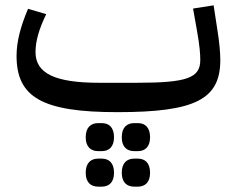

<svg xmlns="http://www.w3.org/2000/svg" viewBox="-20 -408 887 719"><path d="M483 291H496C523 291 542 275 542 239C542 202 523 186 496 186H483C455 186 436 202 436 239C436 275 455 291 483 291ZM483 158H496C523 158 542 142 542 106C542 69 523 53 496 53H483C455 53 436 69 436 106C436 142 455 158 483 158ZM348 291H361C388 291 407 275 407 239C407 202 388 186 361 186H348C320 186 301 202 301 239C301 275 320 291 348 291ZM348 158H361C388 158 407 142 407 106C407 69 388 53 361 53H348C320 53 301 69 301 106C301 142 320 158 348 158ZM420 12C711 12 805 -36 805 -183C805 -209 802 -248 793 -303L780 -388L703 -376L718 -291C728 -236 730 -204 730 -183C730 -116 680 -98 492 -98H352C186 -98 113 -133 113 -213C113 -254 126 -299 153 -355L85 -375C57 -309 42 -252 42 -199C42 -43 139 12 420 12Z"/></svg>

Font: IBM Plex Arabic Text
Style: Regular
Weight: 450
Designer: Mike Abbink, Paul van der Laan, Pieter van Rosmalen, Wael Morcos, Khajak Apelian
Foundry: Bold Monday
Version: Version 1.0